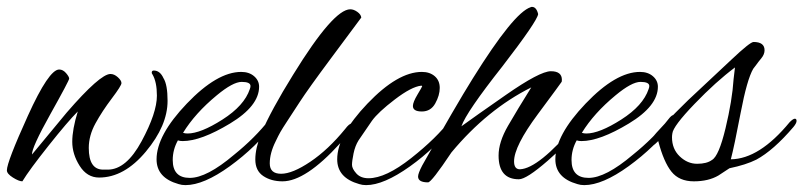

<svg xmlns="http://www.w3.org/2000/svg" viewBox="-39 -525 2335 558"><path d="M402 -314Q402 -320 408 -320Q426 -320 436 -298Q448 -279 448 -232Q448 -160 385 -84.5Q322 -9 249 -9Q214 -9 192.5 -43Q171 -77 171 -113Q171 -149 187 -201Q158 -172 102 -101.5Q46 -31 26 2Q16 2 -1.5 -9Q-19 -20 -19 -30Q-19 -54 42 -188.5Q103 -323 133 -323Q144 -323 153 -312.5Q162 -302 162 -296.5Q162 -291 107.5 -193.5Q53 -96 54 -76Q149 -191 155 -198Q252 -310 282 -310Q293 -310 303.5 -300.5Q314 -291 314 -283.5Q314 -276 286 -239Q258 -202 238.5 -166.5Q219 -131 219 -95Q219 -32 261 -32H274Q328 -32 372.5 -114.5Q417 -197 417 -247Q417 -287 404 -309Q402 -311 402 -314Z M500 13Q489 13 480 10Q416 -8 416 -62Q416 -132 504 -224Q592 -316 662 -316Q685 -316 699.5 -303.5Q714 -291 714 -273Q714 -217 629.5 -166Q545 -115 492 -115Q484 -115 478 -117Q463 -90 463 -60Q463 -8 512.5 -8Q562 -8 641 -75Q702 -124 745 -179Q754 -191 760.5 -191Q767 -191 767 -185Q767 -179 759 -168Q705 -97 629 -42Q553 13 500 13ZM689 -275Q689 -287 663.5 -287Q638 -287 591 -248Q528 -196 493 -139Q499 -137 506 -137Q544 -137 607.5 -177.5Q671 -218 687 -266Q689 -271 689 -275Z M964 -150Q976 -166 983 -166Q990 -166 990 -160Q990 -154 949 -108Q849 2 782 2Q749 2 726 -13.5Q703 -29 703 -61.5Q703 -94 720 -137Q749 -205 813 -308Q930 -498 979 -498Q989 -498 999.5 -490.5Q1010 -483 1011 -474Q988 -443 922.5 -355Q857 -267 832 -228.5Q807 -190 794.5 -171Q782 -152 776 -141.5Q770 -131 762 -114Q745 -80 745 -50Q745 -20 778 -20Q811 -20 863 -55Q915 -90 964 -150Z M1025 13Q1014 13 1005 10Q941 -8 941 -62Q941 -132 1029 -224Q1117 -316 1187 -316Q1210 -316 1224.5 -303.5Q1239 -291 1239 -269.5Q1239 -248 1226 -224.5Q1213 -201 1187 -201Q1161 -201 1161 -217Q1161 -228 1174.5 -250.5Q1188 -273 1188 -274.5Q1188 -276 1185 -276Q1157 -273 1108.5 -236Q1060 -199 1042 -174L1003 -117Q993 -101 988.5 -79Q984 -57 984 -46Q984 -35 996.5 -21Q1009 -7 1032 -7Q1082 -7 1156 -65.5Q1230 -124 1270 -177Q1275 -183 1282 -183Q1289 -183 1289 -179Q1289 -175 1284 -169Q1229 -96 1152.5 -41.5Q1076 13 1025 13Z M1469 -4Q1410 -4 1410 -73Q1410 -112 1437.5 -159.5Q1465 -207 1505 -271Q1377 -207 1273 -82Q1215 5 1205 5Q1176 5 1176 -12Q1176 -21 1188 -44Q1285 -217 1335 -297Q1454 -488 1503 -504Q1505 -505 1507 -505Q1520 -505 1525 -484Q1522 -463 1421 -332Q1316 -199 1302 -158Q1339 -185 1431 -249Q1530 -318 1562 -318Q1594 -318 1594 -293Q1594 -289 1593.5 -287.5Q1593 -286 1524 -193Q1455 -100 1455 -56Q1455 -33 1472 -33Q1526 -35 1634 -163Q1643 -172 1647.5 -172Q1652 -172 1652 -166Q1652 -146 1553 -58Q1491 -4 1469 -4Z M1659 13Q1648 13 1639 10Q1575 -8 1575 -62Q1575 -132 1663 -224Q1751 -316 1821 -316Q1844 -316 1858.5 -303.5Q1873 -291 1873 -273Q1873 -217 1788.5 -166Q1704 -115 1651 -115Q1643 -115 1637 -117Q1622 -90 1622 -60Q1622 -8 1671.5 -8Q1721 -8 1800 -75Q1861 -124 1904 -179Q1913 -191 1919.5 -191Q1926 -191 1926 -185Q1926 -179 1918 -168Q1864 -97 1788 -42Q1712 13 1659 13ZM1848 -275Q1848 -287 1822.5 -287Q1797 -287 1750 -248Q1687 -196 1652 -139Q1658 -137 1665 -137Q1703 -137 1766.5 -177.5Q1830 -218 1846 -266Q1848 -271 1848 -275Z M2049 -15Q2020 2 1977.5 2Q1935 2 1912.5 -26Q1890 -54 1874 -115Q1856 -97 1849 -97Q1844 -97 1844 -104Q1844 -111 1849 -116Q1882 -157 1961 -234L2087 -352Q2141 -403 2151 -403Q2183 -403 2183 -379Q2183 -367 2173.5 -355.5Q2164 -344 2159.5 -337.5Q2155 -331 2150 -325Q2132 -294 2113.5 -197Q2095 -100 2085 -62Q2168 -63 2256 -170Q2266 -180 2271 -180Q2276 -180 2276 -173.5Q2276 -167 2267 -156Q2209 -88 2159 -61Q2129 -46 2081 -36ZM1914 -126Q1914 -92 1936.5 -70.5Q1959 -49 1987 -49Q2015 -49 2030 -60Q2050 -71 2069.5 -152Q2089 -233 2093 -295L2097 -329Q2042 -288 1979.5 -223Q1917 -158 1915 -137Q1914 -131 1914 -126Z"/></svg>

Font: Alex Brush
Style: Regular
Weight: 400
Designer: Robert E. Leuschke
Foundry: Robert E. Leuschke
Version: Version 1.003